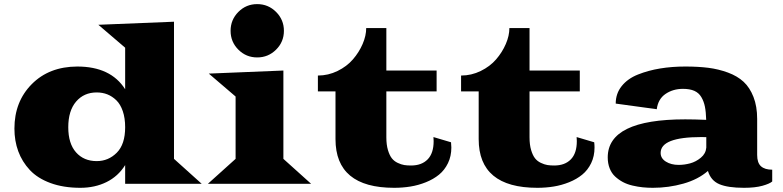

<svg xmlns="http://www.w3.org/2000/svg" viewBox="-20 -877 3735 916"><path d="M48.8 -263.7Q48.8 -392.1 131.6 -475.6Q214.4 -559.1 348.6 -559.6Q508.3 -559.6 577.1 -451.2V-649.4L449.2 -758.8L810.1 -773.4V-119.1L942.4 0H577.1V-89.4Q543.5 -35.6 488 -8.3Q432.6 19 363.3 19Q282.7 19 220.9 -3.7Q159.2 -26.4 122.3 -65.9Q85.4 -105.5 67.1 -155.3Q48.8 -205.1 48.8 -263.7ZM305.7 -270Q305.7 -191.9 342.8 -150.1Q379.9 -108.4 441.4 -108.4Q497.1 -108.4 537.1 -148.4Q577.1 -188.5 577.1 -270Q577.1 -313.5 565.9 -346.4Q554.7 -379.4 535.2 -398.4Q515.6 -417.5 492.2 -426.8Q468.8 -436 441.4 -436Q380.4 -436 343 -392.3Q305.7 -348.6 305.7 -270Z M1297.1 -640.1Q1259.8 -603 1207 -603Q1154.3 -603 1117.2 -640.1Q1080.1 -677.2 1080.1 -730Q1080.1 -782.7 1117.2 -820.1Q1154.3 -857.4 1207 -857.4Q1259.8 -857.4 1297.1 -820.1Q1334.5 -782.7 1334.5 -730Q1334.5 -677.2 1297.1 -640.1ZM971.7 0 1104 -119.1V-416.5L976.1 -525.9L1332 -540.5V-119.1L1464.4 0Z M1580.6 -213.4V-440.9H1496.6V-516.6Q1545.9 -516.6 1590.3 -538.3Q1634.8 -560.1 1663.8 -593.8Q1692.9 -627.4 1710 -667Q1727.1 -706.5 1727.1 -743.2H1823.2V-540.5H2063V-440.9H1823.2V-221.7Q1823.2 -186.5 1830.8 -161.1Q1838.4 -135.7 1849.4 -121.8Q1860.4 -107.9 1877.4 -99.9Q1894.5 -91.8 1908.7 -89.6Q1922.9 -87.4 1940.9 -87.4Q1991.7 -87.4 2020.3 -116.7Q2048.8 -146 2048.8 -203.6Q2048.8 -216.3 2047.9 -223.1L2131.8 -198.2Q2133.3 -185.1 2133.3 -173.3Q2133.3 -131.8 2117.2 -98.6Q2101.1 -65.4 2074.5 -43.7Q2047.9 -22 2012 -7.6Q1976.1 6.8 1938.5 12.9Q1900.9 19 1860.4 19Q1580.6 19 1580.6 -213.4Z M2263.7 -213.4V-440.9H2179.7V-516.6Q2229 -516.6 2273.4 -538.3Q2317.9 -560.1 2346.9 -593.8Q2376 -627.4 2393.1 -667Q2410.2 -706.5 2410.2 -743.2H2506.3V-540.5H2746.1V-440.9H2506.3V-221.7Q2506.3 -186.5 2513.9 -161.1Q2521.5 -135.7 2532.5 -121.8Q2543.5 -107.9 2560.5 -99.9Q2577.6 -91.8 2591.8 -89.6Q2606 -87.4 2624 -87.4Q2674.8 -87.4 2703.4 -116.7Q2731.9 -146 2731.9 -203.6Q2731.9 -216.3 2731 -223.1L2814.9 -198.2Q2816.4 -185.1 2816.4 -173.3Q2816.4 -131.8 2800.3 -98.6Q2784.2 -65.4 2757.6 -43.7Q2731 -22 2695.1 -7.6Q2659.2 6.8 2621.6 12.9Q2584 19 2543.5 19Q2263.7 19 2263.7 -213.4Z M2879.4 -126Q2879.4 -307.6 3249 -307.6Q3292 -307.6 3349.1 -305.2Q3348.1 -342.8 3343 -368.2Q3337.9 -393.6 3325.9 -413.8Q3314 -434.1 3292.5 -443.6Q3271 -453.1 3238.3 -453.1Q3190.9 -453.1 3155.3 -429Q3119.6 -404.8 3113.3 -356L2917.5 -382.8Q2917.5 -430.7 2946 -466.3Q2974.6 -502 3023.7 -521.5Q3072.8 -541 3129.2 -550.3Q3185.5 -559.6 3249.5 -559.6Q3311.5 -559.6 3359.6 -553.5Q3407.7 -547.4 3452.9 -530.8Q3498 -514.2 3527.6 -486.8Q3557.1 -459.5 3574.7 -414.6Q3592.3 -369.6 3592.3 -309.6V-137.7Q3592.3 -100.1 3610.6 -83.7Q3628.9 -67.4 3664.1 -67.4V-11.2Q3652.3 -0.5 3617.4 9.3Q3582.5 19 3529.3 19Q3452.6 19 3411.9 1.7Q3371.1 -15.6 3357.4 -61.5Q3311 -21 3240.5 -1Q3169.9 19 3094.7 19Q3069.3 19 3046.1 16.6Q3022.9 14.2 2997.6 8.3Q2972.2 2.4 2951.7 -8.5Q2931.2 -19.5 2914.6 -34.9Q2897.9 -50.3 2888.7 -73.7Q2879.4 -97.2 2879.4 -126ZM3131.8 -147.5Q3131.8 -121.6 3156.7 -106Q3181.6 -90.3 3217.8 -90.3Q3245.1 -90.3 3272.5 -97.7Q3299.8 -105 3323.5 -124.5Q3347.2 -144 3349.6 -172.9V-222.7Q3340.8 -223.1 3325.2 -223.1Q3131.8 -223.1 3131.8 -147.5Z"/></svg>

Font: Goblin
Style: Regular
Weight: 400
Designer: Riccardo De Franceschi
Foundry: Sorkin Type Co.
Version: Version 1.001